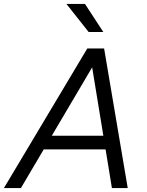

<svg xmlns="http://www.w3.org/2000/svg" viewBox="-40 -963 754 983"><path d="M153 -198 168 -268H537L522 -198ZM-20 0 407 -715H493L614 0H533L424 -666H460L67 0ZM414 -799 300 -943H395L489 -799Z"/></svg>

Font: Wix Madefor Text
Style: Italic
Weight: 400
Italic angle: -12°
Designer: Dalton Maag Ltd
Foundry: Dalton Maag Ltd
Version: Version 3.100